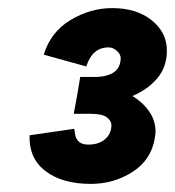

<svg xmlns="http://www.w3.org/2000/svg" viewBox="-20 -827 432 474"><path d="M53 -493 163 -509Q164 -506 165.5 -495Q167 -484 175 -477Q183 -470 198 -470Q224 -470 239.5 -483.5Q255 -497 255 -518Q255 -529 243.5 -537.5Q232 -546 205 -546H162L170 -589L178 -637H212Q277 -637 278 -683Q278 -693 268.5 -701.5Q259 -710 248 -710Q208 -710 193 -663L88 -692Q105 -748 154 -777.5Q203 -807 257 -807Q317 -807 354.5 -777Q392 -747 392 -702Q392 -662 368.5 -634Q345 -606 307 -590Q333 -574 348.5 -551.5Q364 -529 364 -502Q364 -497 362 -485Q353 -432 307 -402.5Q261 -373 204 -373Q134 -373 92.5 -404.5Q51 -436 53 -493Z"/></svg>

Font: Oak Sans ExtraBold
Style: Italic
Weight: 800
Italic angle: -9.49998°
Foundry: Erik Kennedy, Walven
Version: Version 1.000